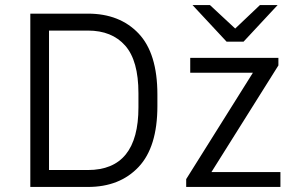

<svg xmlns="http://www.w3.org/2000/svg" viewBox="-20 -740 1176 760"><path d="M603 -366V-320Q603 -158 528.5 -79Q454 0 328 0H100V-686H328Q454 -686 528.5 -607.5Q603 -529 603 -366ZM174 -67H328Q528 -67 528 -315V-371Q528 -500 475.5 -559.5Q423 -619 328 -619H174ZM1082 -511V-481L817 -59H1090V0H717V-31L981 -452H733V-511ZM911 -627 1009 -720H1079L944 -575H877L742 -720H811Z"/></svg>

Font: Chivo Light
Style: Regular
Weight: 300
Designer: Hector Gatti
Foundry: Omnibus-Type
Version: Version 1.007